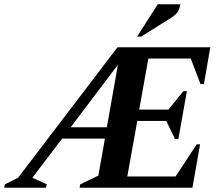

<svg xmlns="http://www.w3.org/2000/svg" viewBox="-53 -882 1031 902"><path d="M-33 0 -30 -16 32 -47 499 -660H935L905 -487H889L843 -607H644L601 -367H738L809 -454H825L785 -229H769L728 -314H592L545 -53H772L871 -204H887L851 0H321L324 -16L409 -57L440 -231H239L99 -47L167 -16L163 0ZM279 -284H449L501 -578ZM591 -710 688 -862H795Q792 -847 784.5 -831Q777 -815 752 -799L610 -710Z"/></svg>

Font: Spectral
Style: Bold Italic
Weight: 700
Italic angle: -10°
Designer: Jean-Baptiste Levee
Foundry: Production Type
Version: Version 2.001